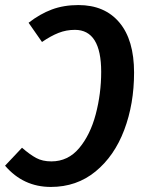

<svg xmlns="http://www.w3.org/2000/svg" viewBox="-38 -725 572 759"><path d="M492 -438Q492 -314 453 -211Q414 -108 339.5 -47Q265 14 163 14Q54 14 -18 -70L49 -141Q80 -114 105 -100.5Q130 -87 165 -87Q231 -87 275 -139.5Q319 -192 340.5 -273.5Q362 -355 362 -441Q362 -607 258 -607Q224 -607 193.5 -595Q163 -583 128 -559L75 -635Q120 -670 167 -687.5Q214 -705 272 -705Q376 -705 434 -636Q492 -567 492 -438Z"/></svg>

Font: Fira Sans Condensed Medium
Style: Italic
Weight: 500
Width: 3
Italic angle: -8°
Designer: bBox Type GmbH & Carrois Corporate GbR & Edenspiekermann AG
Foundry: bBox Type GmbH & Carrois Corporate GbR & Edenspiekermann AG
Version: Version 4.301